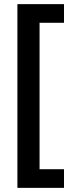

<svg xmlns="http://www.w3.org/2000/svg" viewBox="-20 -744 354 927"><path d="M289 163H64V-724H289V-634H171V73H289Z"/></svg>

Font: Noto Sans Georgian Condensed SemiBold
Style: Regular
Weight: 600
Width: 3
Designer: Monotype Design Team, Akaki Razmadze
Foundry: Google LLC
Version: Version 2.005; ttfautohint (v1.8.4.7-5d5b)